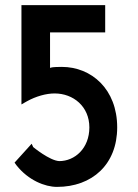

<svg xmlns="http://www.w3.org/2000/svg" viewBox="-20 -720 539 752"><path d="M64 -700V-311L85 -323C121 -343 161 -354 194 -354C267 -354 330 -303 330 -221C330 -139 273 -89 212 -89C174 -91 110 -144 110 -144L104 -157L37 -83L45 -72C91 -14 156 12 203 12C341 12 439 -76 439 -221C439 -371 338 -458 222 -458C210 -457 189 -459 176 -454V-593H392V-700Z"/></svg>

Font: Mint Spirit No2
Style: Bold
Weight: 700
Designer: HARENDAL Hirwen
Foundry: Arkandis Digital Foundry.
Version: Version 1.004;FFEdit